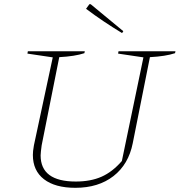

<svg xmlns="http://www.w3.org/2000/svg" viewBox="-20 -889 858 917"><path d="M340 8Q243 8 190 -33Q137 -74 137 -149Q137 -157 138 -168Q139 -179 142 -195L232 -615L111 -633L113 -644H385L383 -635Q338 -620 263 -616L179 -195Q177 -179 175.5 -167Q174 -155 174 -147Q174 -22 342 -22Q413 -22 465 -45Q517 -68 562 -120L665 -615L544 -633L546 -644H818L816 -635Q771 -620 696 -616L614 -205Q594 -104 522 -48Q450 8 340 8ZM563 -731Q517 -759 474.5 -787.5Q432 -816 391 -847L407 -869H413L569 -740Z"/></svg>

Font: Piazzolla SC Thin
Style: Italic
Weight: 100
Italic angle: -11.3°
Designer: Juan Pablo del Peral
Foundry: Huerta Tipografica
Version: Version 1.330